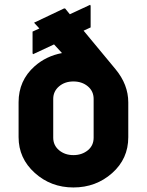

<svg xmlns="http://www.w3.org/2000/svg" viewBox="-20 -783 621 812"><path d="M58.6 -203.1V-350.6Q58.6 -442.4 126 -502.4Q174.8 -545.9 242.2 -558.6L208.5 -595.2L119.6 -553.7L117.7 -558.1V-649.4L146.5 -662.6L124 -687L250.5 -747.1H255.4L275.4 -722.7L361.3 -762.7L363.3 -758.3V-667L333.5 -653.3L468.3 -490.7Q522.5 -425.3 522.5 -350.1V-202.6Q522.5 -111.3 454.1 -50.8Q385.7 9.8 290.5 9.8Q195.3 9.8 127 -51.8Q58.6 -113.3 58.6 -203.1ZM205.1 -200.7Q205.1 -168.5 229.7 -147.7Q254.4 -127 290.5 -127Q326.7 -127 352.1 -147.9Q376 -168 376 -200.7V-364.7Q376 -397.5 351.3 -418Q326.7 -438.5 290.3 -438.5Q253.9 -438.5 229.5 -417.5Q205.1 -396.5 205.1 -364.7Z"/></svg>

Font: Nova Round
Style: Bold
Weight: 700
Designer: Wojciech Kalinowski "wmk69" (wmk69@o2.pl)
Foundry: Wojciech Kalinowski "wmk69" (wmk69@o2.pl)
Version: Version 3.1.0; 2021-05-23